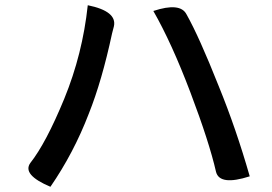

<svg xmlns="http://www.w3.org/2000/svg" viewBox="-20 -717 1040 735"><path d="M173 -2Q64 -48 96 -93Q156 -169 226 -339Q296 -510 316 -697Q429 -674 416 -616L409 -589Q370 -407 320 -282Q262 -131 173 -2ZM936 -42Q821 -5 807 -59Q781 -173 709 -363Q637 -553 567 -675Q670 -709 694 -662Q742 -577 817 -388Q884 -224 936 -42Z"/></svg>

Font: Swei Half Moon CJK TC
Style: Medium
Weight: 500
Version: Version 2.125